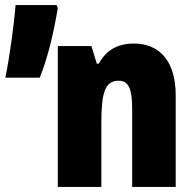

<svg xmlns="http://www.w3.org/2000/svg" viewBox="-20 -734 764 754"><path d="M207 -703 202 -714H41C36 -643 17 -505 1 -429H136C166 -502 191 -604 207 -703ZM506 -563C441 -563 396 -536 368 -484H360L339 -553H207V0H378V-250C378 -370 392 -417 446 -417C488 -417 499 -379 499 -306V0H670V-360C670 -493 607 -563 506 -563Z"/></svg>

Font: Noto Sans Condensed Black
Style: Regular
Weight: 900
Width: 3
Designer: Monotype Design Team
Foundry: Monotype Imaging Inc.
Version: Version 2.013